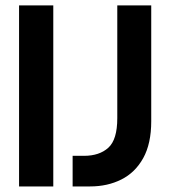

<svg xmlns="http://www.w3.org/2000/svg" viewBox="-20 -670 613 690"><path d="M241 -110H282Q337 -110 369.2 -139Q401.5 -168 401.5 -245.5V-650.5H523.5V-234Q523.5 -154 494.8 -102Q466 -50 416.2 -25Q366.5 0 304 0H241ZM48.5 -650.5H171.5V0H48.5Z"/></svg>

Font: Overused Grotesk SemiBold
Style: Regular
Weight: 610
Version: Version 0.004